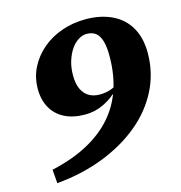

<svg xmlns="http://www.w3.org/2000/svg" viewBox="-100 -732 790 839"><g transform="rotate(-15 295.0 -312.0)"><path d="M52 -44Q146 -65 215 -102Q284 -139 329.5 -190.5Q375 -242 397.5 -307.5Q420 -373 421 -451Q422 -498 414 -526Q406 -554 390 -566.5Q374 -579 349 -579Q330 -579 311 -567Q292 -555 277.5 -533.5Q263 -512 254 -483Q245 -454 245 -419Q245 -381 256.5 -356.5Q268 -332 288.5 -320Q309 -308 337 -308Q365 -308 388 -316.5Q411 -325 431 -338L438 -294H390Q369 -274 332.5 -257Q296 -240 253 -240Q199 -240 160.5 -259.5Q122 -279 101.5 -315.5Q81 -352 81 -401Q81 -454 103.5 -498Q126 -542 164.5 -574.5Q203 -607 253.5 -624.5Q304 -642 361 -642Q428 -642 479 -618Q530 -594 558 -546.5Q586 -499 586 -430Q586 -340 546.5 -262Q507 -184 435 -125Q363 -66 266.5 -29Q170 8 57 18Z"/></g></svg>

Font: Source Serif 4 Black
Style: Italic
Weight: 900
Italic angle: -12°
Designer: Frank Grießhammer
Foundry: Adobe Systems Incorporated
Version: Version 4.004;hotconv 1.0.116;makeotfexe 2.5.65601